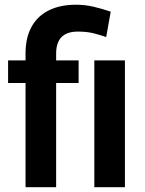

<svg xmlns="http://www.w3.org/2000/svg" viewBox="-20 -780 605 800"><path d="M213.9 0H86.4V-556.6Q86.4 -622.6 111.3 -668Q136.2 -713.4 183.3 -736.8Q230.5 -760.3 296.4 -760.3Q334 -760.3 368.9 -752.2Q403.8 -744.1 441.4 -731.4L422.4 -625.5Q399.4 -633.8 370.8 -641.1Q342.3 -648.4 304.7 -648.4Q258.3 -648.4 236.1 -625.2Q213.9 -602.1 213.9 -556.6ZM307.6 -528.3V-434.1H13.7V-528.3ZM500.5 -528.3V0H373V-528.3Z"/></svg>

Font: Roboto SemiCondensed SemiBold
Style: Regular
Weight: 600
Width: 4
Designer: Christian Robertson
Foundry: Google
Version: Version 3.009; 2024